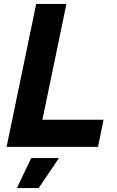

<svg xmlns="http://www.w3.org/2000/svg" viewBox="-20 -749 597 979"><path d="M13.6 0 164.6 -729H318.7L193.9 -127.1L184.6 -138.4H508L479.6 0ZM66 210.1 139.1 57H280.6L177.1 210.1Z"/></svg>

Font: Mona Sans
Style: Italic
Weight: 200
Italic angle: -11.6951°
Designer: Deni Anggara
Foundry: GitHub
Version: Version 2.000